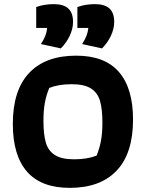

<svg xmlns="http://www.w3.org/2000/svg" viewBox="-20 -899 705 928"><path d="M178 -686Q192 -708 199 -726Q206 -744 208 -764H155V-865Q194 -879 240 -879Q287 -879 310 -858Q333 -837 333 -793Q333 -760 317 -726Q301 -692 274 -665ZM377 -686Q391 -708 398 -726Q405 -744 407 -764H354V-865Q393 -879 439 -879Q486 -879 509 -858Q532 -837 532 -793Q532 -760 516 -726Q500 -692 473 -665ZM42 -300Q42 -463 121 -546.5Q200 -630 348 -630Q486 -630 554.5 -551.5Q623 -473 623 -321Q623 -158 544 -74.5Q465 9 317 9Q179 9 110.5 -69.5Q42 -148 42 -300ZM447 -147Q462 -184 468.5 -221.5Q475 -259 475 -306Q475 -371 463.5 -411Q452 -451 419.5 -471.5Q387 -492 327 -492Q263 -492 218 -474Q203 -437 196.5 -400.5Q190 -364 190 -315Q190 -250 201.5 -210Q213 -170 245.5 -149.5Q278 -129 338 -129Q402 -129 447 -147Z"/></svg>

Font: Athiti
Style: Bold
Weight: 700
Designer: CadsonDemak Team
Foundry: CadsonDemak
Version: Version 1.033